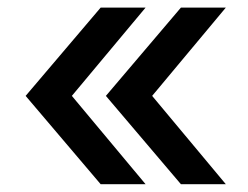

<svg xmlns="http://www.w3.org/2000/svg" viewBox="-20 -551 647 501"><path d="M242.7 -70.3 46.9 -300.8 242.7 -531.2H359.9L167.5 -300.8L359.9 -70.3ZM452.1 -70.3 256.3 -300.8 452.1 -531.2H569.3L377 -300.8L569.3 -70.3Z"/></svg>

Font: Inter V
Style: Weight 500 Optical size 14.0
Weight: 500
Designer: Rasmus Andersson
Foundry: rsms
Version: Version 4.000;git-4fc901f